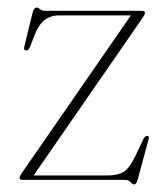

<svg xmlns="http://www.w3.org/2000/svg" viewBox="-20 -474 437 506"><path d="M356.5 -428 68.5 -11.5H261.5Q290 -11.5 305.5 -20.8Q321 -30 337 -63.5L359 -109.5Q363 -116 367.5 -116Q374 -115.5 371.5 -106.5L342.5 0.5Q339 12 334 12Q329 12 324 6Q319 0 308.5 0H40Q31.5 0 31.5 -5Q31.5 -9 36.5 -16.5L325 -433.5H136.5Q113 -433.5 97 -420.8Q81 -408 70 -378.5L59 -350Q55.5 -341 49.5 -341Q41.5 -341 44 -351L66 -441Q69.5 -454 76 -454Q81 -454 85.5 -449.8Q90 -445.5 99 -445.5H353.5Q362 -445.5 362 -440Q362 -436 356.5 -428Z"/></svg>

Font: Fraunces 72pt Thin
Style: Regular
Weight: 100
Version: Version 1.000;[b76b70a41]